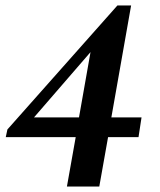

<svg xmlns="http://www.w3.org/2000/svg" viewBox="-20 -680 583 700"><path d="M224 0 256 -180H1L7 -208L408 -660H458L386 -252H496L485 -180H374L342 0ZM104 -252H268L310 -490Z"/></svg>

Font: Spectral SemiBold
Style: Italic
Weight: 600
Italic angle: -10°
Designer: Jean-Baptiste Levee
Foundry: Production Type
Version: Version 2.001